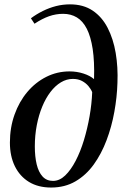

<svg xmlns="http://www.w3.org/2000/svg" viewBox="-20 -851 569 882"><path d="M215 10.5Q155.5 10.5 113.2 -15.2Q71 -41 48.2 -87.5Q25.5 -134 25.5 -196Q25.5 -265 46.8 -324.5Q68 -384 105.5 -428.5Q143 -473 192.8 -498Q242.5 -523 299.5 -523Q333 -523 363.2 -513.2Q393.5 -503.5 412 -487.5Q414.5 -568.5 405.8 -625.8Q397 -683 378.8 -718.8Q360.5 -754.5 333 -771Q305.5 -787.5 270 -787.5Q237 -787.5 205.5 -776.5Q174 -765.5 138.5 -742L122 -767Q147.5 -786 176.8 -800.5Q206 -815 237.2 -823Q268.5 -831 301.5 -831Q363 -831 405.8 -802.2Q448.5 -773.5 474.5 -723Q500.5 -672.5 511.5 -607.5Q522.5 -542.5 519.5 -470Q517.5 -404.5 505.2 -336.8Q493 -269 469.5 -206.8Q446 -144.5 410.8 -95.5Q375.5 -46.5 326.8 -18Q278 10.5 215 10.5ZM223.5 -20Q253.5 -20 279.5 -45Q305.5 -70 327.5 -112.2Q349.5 -154.5 365.5 -207.2Q381.5 -260 391.5 -317Q401.5 -374 403.5 -427.5Q398 -441.5 386.2 -455.5Q374.5 -469.5 356.8 -479Q339 -488.5 314.5 -488.5Q286 -488.5 259.8 -472.8Q233.5 -457 211.8 -428.5Q190 -400 174 -361.2Q158 -322.5 149 -276Q140 -229.5 140 -178.5Q140 -131.5 148.5 -96Q157 -60.5 175.5 -40.2Q194 -20 223.5 -20Z"/></svg>

Font: Merriweather 120pt Medium
Style: Italic
Weight: 500
Italic angle: -7.8°
Version: Version 2.101